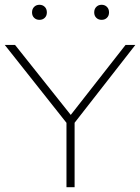

<svg xmlns="http://www.w3.org/2000/svg" viewBox="-26 -783 586 803"><path d="M252 0V-285L261 -258L-6 -595H37L279 -291H261L499 -595H540L277 -258L286 -285V0ZM399 -700Q385.5 -700 376.8 -708.5Q368 -717 368 -731Q368 -745.5 376.8 -754.2Q385.5 -763 399 -763Q412.5 -763 421.2 -754.2Q430 -745.5 430 -731Q430 -717 421.2 -708.5Q412.5 -700 399 -700ZM139 -700Q125.5 -700 116.8 -708.5Q108 -717 108 -731Q108 -745.5 116.8 -754.2Q125.5 -763 139 -763Q152.5 -763 161.2 -754.2Q170 -745.5 170 -731Q170 -717 161.2 -708.5Q152.5 -700 139 -700Z"/></svg>

Font: Encode Sans SC Expanded Thin
Style: Regular
Weight: 250
Width: 7
Designer: Multiple Designers
Foundry: Impallari Type
Version: Version 3.002